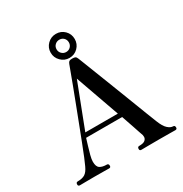

<svg xmlns="http://www.w3.org/2000/svg" viewBox="-208 -1088 1189 1247"><g transform="rotate(-30 386.5 -465.0)"><path d="M31 0Q18 0 18 -13Q18 -29 31 -29Q66 -29 86 -41.5Q106 -54 122 -89Q130 -105 145.5 -143Q161 -181 181.5 -234Q202 -287 225 -347Q248 -407 271 -467Q294 -527 313.5 -578.5Q333 -630 346.5 -667Q360 -704 365 -717Q370 -730 376.5 -734Q383 -738 399 -738Q415 -738 422 -734Q429 -730 434 -717Q442 -697 459.5 -652Q477 -607 500 -548Q523 -489 548 -424.5Q573 -360 596.5 -299Q620 -238 639 -188.5Q658 -139 669 -112Q687 -66 707.5 -47.5Q728 -29 747 -29Q760 -29 760 -13Q760 0 747 0Q737 0 706 -0.5Q675 -1 623 -1Q580 -1 541 -0.5Q502 0 492 0Q479 0 479 -13Q479 -29 492 -29Q524 -29 536.5 -39.5Q549 -50 549 -64.5Q549 -79 544 -89Q543 -91 537 -109Q531 -127 522.5 -152.5Q514 -178 505 -203.5Q496 -229 490 -247H220Q214 -227 204.5 -196.5Q195 -166 187.5 -137Q180 -108 180 -90Q180 -53 198.5 -41Q217 -29 250 -29Q263 -29 263 -13Q263 0 250 0Q240 0 212.5 -0.5Q185 -1 141 -1Q102 -1 72 -0.5Q42 0 31 0ZM233 -280H477L360 -610ZM387 -750Q350 -750 323.5 -776.5Q297 -803 297 -840Q297 -878 323.5 -904Q350 -930 387 -930Q425 -930 451 -904Q477 -878 477 -840Q477 -803 451 -776.5Q425 -750 387 -750ZM387 -794Q407 -794 420 -807.5Q433 -821 433 -840Q433 -860 420 -873Q407 -886 387 -886Q368 -886 354.5 -873Q341 -860 341 -840Q341 -821 354.5 -807.5Q368 -794 387 -794Z"/></g></svg>

Font: Zen Antique
Style: Regular
Weight: 400
Designer: Yoshimichi Ohira
Foundry: Positype
Version: Version 1.001